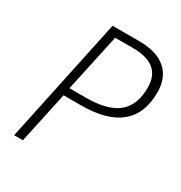

<svg xmlns="http://www.w3.org/2000/svg" viewBox="-168 -833 896 952"><g transform="rotate(30 279.5 -357.0)"><path d="M355 -713.9Q453.6 -713.9 506.3 -668.7Q559.1 -623.5 559.1 -538.1Q559.1 -293.9 261.2 -293.9H163.1L100.1 0H49.8L201.2 -713.9ZM264.2 -338.9Q387.7 -338.9 446.8 -386.2Q505.9 -433.6 505.9 -535.2Q505.9 -668.9 345.2 -668.9H242.2L170.9 -338.9Z"/></g></svg>

Font: Open Sans Hebrew Light
Style: Italic
Weight: 300
Italic angle: -12°
Foundry: Ascender Corporation, Yanek Iontef
Version: Version 2.001;PS 002.001;hotconv 1.0.70;makeotf.lib2.5.58329